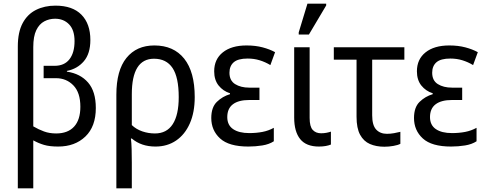

<svg xmlns="http://www.w3.org/2000/svg" viewBox="-20 -796 2677 1056"><path d="M78 240V-540Q78 -619 104.5 -668.5Q131 -718 178 -741.5Q225 -765 285 -765Q379 -765 428 -715Q477 -665 477 -576Q477 -501 441 -459Q405 -417 348 -406V-402Q422 -391 464.5 -342Q507 -293 507 -202Q507 -100 449.5 -45Q392 10 300 10Q253 10 222.5 1Q192 -8 163 -24V240ZM289 -62Q353 -62 387.5 -99.5Q422 -137 422 -209Q422 -287 383.5 -326.5Q345 -366 288 -366H220V-434H280Q334 -434 362 -470Q390 -506 390 -570Q390 -631 360 -662Q330 -693 283 -693Q251 -693 223.5 -678.5Q196 -664 179.5 -630Q163 -596 163 -537V-101Q192 -84 222 -73Q252 -62 289 -62Z M620 240V-275Q620 -409 675.5 -477.5Q731 -546 829 -546Q935 -546 993 -473.5Q1051 -401 1051 -262Q1051 -178 1024 -117Q997 -56 948.5 -23Q900 10 835 10Q757 10 705 -34H700Q703 -11 704 24Q705 59 705 98V240ZM832 -62Q897 -62 930 -113Q963 -164 963 -262Q963 -371 929 -422Q895 -473 827 -473Q705 -473 705 -278V-108Q729 -85 762.5 -73.5Q796 -62 832 -62Z M1346 10Q1239 10 1190.5 -34.5Q1142 -79 1142 -147Q1142 -206 1173 -236Q1204 -266 1245 -278V-283Q1207 -295 1182.5 -325.5Q1158 -356 1158 -404Q1158 -470 1205.5 -508Q1253 -546 1336 -546Q1385 -546 1424.5 -535.5Q1464 -525 1493 -509L1467 -438Q1439 -455 1408 -464.5Q1377 -474 1342 -474Q1289 -474 1265.5 -453.5Q1242 -433 1242 -396Q1242 -353 1273 -333.5Q1304 -314 1351 -314H1407V-246H1351Q1292 -246 1261 -222.5Q1230 -199 1230 -152Q1230 -108 1262 -86Q1294 -64 1351 -64Q1390 -64 1423.5 -70.5Q1457 -77 1486 -93V-19Q1460 -2 1422.5 4Q1385 10 1346 10Z M1734 10Q1664 10 1631 -31Q1598 -72 1598 -149V-536H1683V-147Q1683 -100 1700 -81.5Q1717 -63 1746 -63Q1761 -63 1774.5 -65.5Q1788 -68 1800 -72V-1Q1788 4 1771.5 7Q1755 10 1734 10ZM1623 -606V-618L1671 -776H1774V-766L1679 -606Z M2094 11Q2049 11 2014.5 -4Q1980 -19 1960.5 -55Q1941 -91 1941 -154V-468H1816V-536H2204V-468H2027V-162Q2027 -107 2049 -83.5Q2071 -60 2108 -60Q2127 -60 2147 -63.5Q2167 -67 2182 -71V-5Q2169 2 2144 6.5Q2119 11 2094 11Z M2461 10Q2354 10 2305.5 -34.5Q2257 -79 2257 -147Q2257 -206 2288 -236Q2319 -266 2360 -278V-283Q2322 -295 2297.5 -325.5Q2273 -356 2273 -404Q2273 -470 2320.5 -508Q2368 -546 2451 -546Q2500 -546 2539.5 -535.5Q2579 -525 2608 -509L2582 -438Q2554 -455 2523 -464.5Q2492 -474 2457 -474Q2404 -474 2380.5 -453.5Q2357 -433 2357 -396Q2357 -353 2388 -333.5Q2419 -314 2466 -314H2522V-246H2466Q2407 -246 2376 -222.5Q2345 -199 2345 -152Q2345 -108 2377 -86Q2409 -64 2466 -64Q2505 -64 2538.5 -70.5Q2572 -77 2601 -93V-19Q2575 -2 2537.5 4Q2500 10 2461 10Z"/></svg>

Font: Noto Sans SemiCondensed
Style: Regular
Weight: 400
Width: 4
Designer: Monotype Design Team
Foundry: Monotype Imaging Inc.
Version: Version 2.013; ttfautohint (v1.8.4.7-5d5b)